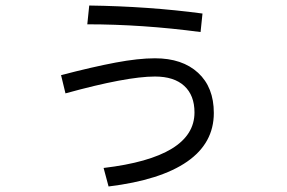

<svg xmlns="http://www.w3.org/2000/svg" viewBox="-20 -635 1040 695"><path d="M706 -519Q496 -547 296 -547L303 -615Q519 -612 713 -586ZM355 -27Q684 -66 684 -228Q684 -290 647 -324Q610 -358 541 -358Q438 -358 217 -297L201 -363Q316 -393 398.5 -408.5Q481 -424 541 -424Q640 -424 697 -371.5Q754 -319 754 -226Q754 -117 657.5 -50Q561 17 373 40Z"/></svg>

Font: IBM Plex Sans JP
Style: Regular
Weight: 400
Designer: Mike Abbink; Paul van der Laan; Pieter van Rosmalen; Wujin Sim; Yejin Wi; Jinhee Kim; Boomi Park; Yona Kim; Kichan Ma
Foundry: Sandoll Inc.
Version: Version 1.001